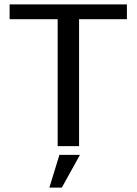

<svg xmlns="http://www.w3.org/2000/svg" viewBox="-20 -669 625 879"><path d="M561 -581H342V0H244V-581H24V-649H561ZM346 40 263 190H206L252 40Z"/></svg>

Font: Play
Style: Regular
Weight: 400
Designer: Jonas Hecksher
Foundry: Jonas Hecksher, Playtypeª, e-types AS
Version: Version 1.002